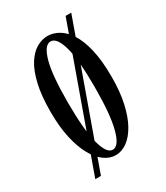

<svg xmlns="http://www.w3.org/2000/svg" viewBox="-158 -630 651 752"><g transform="rotate(-30 167.5 -254.0)"><path d="M46 52 265 -560H290.5L71.5 52ZM163.5 11Q136.5 11 111.8 -7Q87 -25 67.8 -60Q48.5 -95 37.2 -146Q26 -197 26 -263.5Q26 -336 37.8 -386.5Q49.5 -437 69.2 -468Q89 -499 113.5 -513.2Q138 -527.5 163.5 -527.5Q189 -527.5 213.8 -513.2Q238.5 -499 258.5 -468Q278.5 -437 290.2 -386.5Q302 -336 302 -263.5Q302 -197 290.8 -146Q279.5 -95 260 -60Q240.5 -25 215.5 -7Q190.5 11 163.5 11ZM163.5 -13.5Q191.5 -13.5 208 -75.8Q224.5 -138 224.5 -263.5Q224.5 -387 208 -445Q191.5 -503 163.5 -503Q136 -503 119.5 -445Q103 -387 103 -263.5Q103 -138 119.5 -75.8Q136 -13.5 163.5 -13.5Z"/></g></svg>

Font: Imbue 48pt
Style: Regular
Weight: 400
Designer: Tyler Finck
Foundry: Etcetera Type Company
Version: Version 1.102